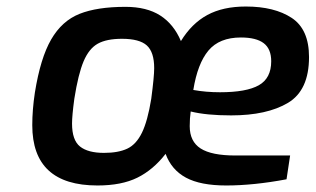

<svg xmlns="http://www.w3.org/2000/svg" viewBox="-20 -563 968 589"><path d="M79 -179Q79 -226 87 -279Q104 -385 137 -442Q170 -499 224 -520.5Q278 -542 365 -542Q430 -542 471.5 -515.5Q513 -489 535 -437Q568 -491 616 -517Q664 -543 734 -543Q822 -543 875 -508Q928 -473 928 -388Q928 -286 863.5 -247.5Q799 -209 689 -209Q613 -209 565 -221Q562 -200 562 -176Q562 -129 595.5 -107.5Q629 -86 702 -86H870L859 -13Q758 6 674 6Q595 6 550.5 -18Q506 -42 488 -91Q450 -42 401.5 -18Q353 6 279 6Q79 6 79 -179ZM812 -375Q812 -413 789 -430.5Q766 -448 719 -448Q653 -448 619.5 -408Q586 -368 573 -287Q612 -280 655 -280Q736 -280 774 -301.5Q812 -323 812 -375ZM444 -260Q453 -328 453 -354Q453 -403 430.5 -423.5Q408 -444 354 -444Q307 -444 280 -429Q253 -414 236.5 -375Q220 -336 208 -260Q201 -208 201 -184Q201 -133 225.5 -113.5Q250 -94 299 -94Q343 -94 370.5 -107Q398 -120 415.5 -156Q433 -192 444 -260Z"/></svg>

Font: Exo SemiBold
Style: Italic
Weight: 600
Italic angle: -9°
Designer: Natanael Gama
Foundry: Natanael Gama
Version: Version 1.500; ttfautohint (v1.6)